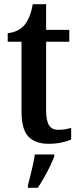

<svg xmlns="http://www.w3.org/2000/svg" viewBox="-20 -679 379 920"><path d="M212 10Q149 10 116 -24.5Q83 -59 83 -146V-479H17V-520Q45 -523 65 -533.5Q85 -544 98 -560Q111 -576 120.5 -598.5Q130 -621 137 -659H201V-536H312V-479H201V-151Q201 -102 214.5 -79.5Q228 -57 259 -57Q276 -57 291 -59.5Q306 -62 321 -66V-10Q307 -4 278.5 3Q250 10 212 10ZM114 208Q122 176 132 136Q142 96 147 61H240V71Q232 92 219 119Q206 146 190.5 173Q175 200 161 221H114Z"/></svg>

Font: Noto Serif Thai Condensed SemiBold
Style: Regular
Weight: 600
Width: 3
Designer: Monotype Design Team
Foundry: Monotype Imaging Inc.
Version: Version 2.002; ttfautohint (v1.8.4.7-5d5b)